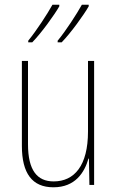

<svg xmlns="http://www.w3.org/2000/svg" viewBox="-20 -786 498 816"><path d="M357 -759V-766H328C307 -728 260 -655 225 -613V-606H242C282 -647 337 -724 357 -759ZM232 -759V-766H203C182 -728 136 -657 100 -613V-606H117C157 -647 212 -724 232 -759ZM380 -527H354V-227C354 -82 296 -15 208 -15C138 -15 99 -62 99 -173V-527H73V-166C73 -49 117 10 207 10C300 10 339 -53 356 -112H358L360 0H380Z"/></svg>

Font: Noto Sans Devanagari Condensed Thin
Style: Regular
Weight: 100
Width: 3
Designer: Jelle Bosma - Monotype Design Team
Foundry: Monotype Imaging Inc.
Version: Version 2.004